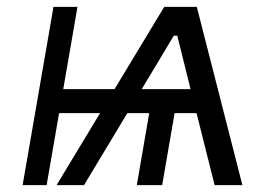

<svg xmlns="http://www.w3.org/2000/svg" viewBox="-20 -540 793 560"><path d="M136 -520H206L116 0H46ZM148 -280H336L324 -210H136ZM687 0H606L548 -231L497 -436H487L361 -226L225 0H145L459 -520H554ZM352 -280H585L597 -210H311ZM453 0H379L418 -226H492Z"/></svg>

Font: Fixel Italic Variable Display Thin
Style: Italic
Weight: 100
Italic angle: -10°
Designer: AlfaBravo + MacPaw
Foundry: Kyrylo Tkachov, Marchela Mozhyna, Serhii Makarenko, Maria Weinstein, Zakhar Kryvoshyya
Version: Version 1.210;Glyphs 3.2 (3217)